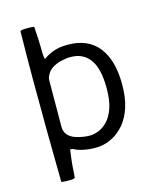

<svg xmlns="http://www.w3.org/2000/svg" viewBox="-108 -676 715 866"><g transform="rotate(-15 249.5 -243.0)"><path d="M450 -244Q450 -182 435.5 -137.5Q421 -93 396.5 -64Q372 -35 343 -19.5Q314 -4 285 0Q253 4 217.5 -1.5Q182 -7 159 -20Q154 -20 151 -21Q148 -22 147 -19Q144 5 141 29Q138 53 137 76Q137 85 136 93Q135 101 134 109Q130 111 125 112Q120 113 113 113Q101 113 91 112.5Q81 112 71 111Q69 -8 68 -127.5Q67 -247 67 -367Q67 -425 67.5 -481.5Q68 -538 69 -594Q73 -597 79 -598Q85 -599 92 -599Q103 -599 113.5 -599Q124 -599 134 -597Q136 -569 137.5 -539Q139 -509 139 -477Q139 -469 140 -460Q141 -451 143 -444Q160 -457 188 -468.5Q216 -480 258 -480Q353 -480 401.5 -418.5Q450 -357 450 -244ZM378 -245Q378 -337 346.5 -380Q315 -423 257 -423Q236 -423 211 -417Q186 -411 167.5 -398Q149 -385 141 -364Q137 -357 137 -345Q137 -291 136.5 -236Q136 -181 136 -127Q136 -120 137 -115.5Q138 -111 140 -107Q150 -81 183.5 -69.5Q217 -58 251 -58Q270 -58 292 -67Q314 -76 333.5 -96.5Q353 -117 365.5 -153Q378 -189 378 -245Z"/></g></svg>

Font: Glory Thin
Style: Regular
Weight: 400
Version: Version 1.011